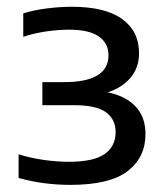

<svg xmlns="http://www.w3.org/2000/svg" viewBox="-20 -834 481 553"><path d="M182.5 -301.5Q144.5 -301.5 106.2 -306.5Q68 -311.5 33.5 -321.5V-389.5Q69.5 -378.5 107.2 -373.2Q145 -368 178.5 -368Q249.5 -368 281.2 -390.2Q313 -412.5 313 -453.5Q313 -490.5 285 -510.8Q257 -531 194.5 -531H102V-597.5H164.5Q292.5 -597.5 292.5 -675Q292.5 -709.5 264.5 -729Q236.5 -748.5 179 -748.5Q148 -748.5 113.2 -743.5Q78.5 -738.5 47 -728V-795.5Q75.5 -804.5 113.2 -809.5Q151 -814.5 187 -814.5Q283 -814.5 331.8 -779.2Q380.5 -744 380.5 -681Q380.5 -639 355.8 -610Q331 -581 290 -568Q341 -558 370 -527.8Q399 -497.5 399 -448Q399 -380.5 347.5 -341Q296 -301.5 182.5 -301.5Z"/></svg>

Font: Encode Sans Expanded Expanded Medium
Style: Regular
Weight: 500
Width: 7
Designer: Multiple Designers
Foundry: Impallari Type
Version: Version 3.000; ttfautohint (v1.8.3) -l 8 -r 50 -G 200 -x 14 